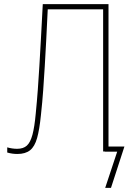

<svg xmlns="http://www.w3.org/2000/svg" viewBox="-20 -734 640 929"><path d="M64 11Q39 11 15 4V-21Q39 -14 63 -14Q93 -14 110 -29.5Q127 -45 137 -82Q147 -119 153 -185Q159 -246 163 -300.5Q167 -355 170.5 -414Q174 -473 178 -545.5Q182 -618 187 -714H505V-25H582L517 175H489L547 0H487V-1H479V-689H211Q207 -604 203.5 -537Q200 -470 196.5 -412Q193 -354 189 -297.5Q185 -241 178 -177Q171 -107 159.5 -66Q148 -25 125.5 -7Q103 11 64 11Z"/></svg>

Font: Noto Sans Mono Thin
Style: Regular
Weight: 100
Designer: Monotype Design Team
Foundry: Monotype Imaging Inc.
Version: Version 2.014